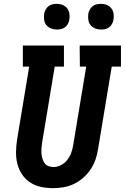

<svg xmlns="http://www.w3.org/2000/svg" viewBox="-20 -972 650 1000"><path d="M257 8Q224 8 193.5 1.5Q163 -5 137.5 -21.5Q112 -38 95 -63.5Q78 -89 70.5 -118.5Q63 -148 63.5 -180.5Q64 -213 69 -245L132 -625H99V-735H313V-625H265L199 -227Q197 -213 196 -199Q195 -185 196 -171.5Q197 -158 201 -145.5Q205 -133 212 -122.5Q219 -112 232 -107Q245 -102 259 -102Q278 -102 297.5 -112Q317 -122 330 -138.5Q343 -155 350.5 -175Q358 -195 361 -215L429 -625H396L395 -735H610V-625H562L491 -197Q487 -170 478 -143Q469 -116 453 -91.5Q437 -67 414.5 -47Q392 -27 366 -14.5Q340 -2 312 3Q284 8 257 8ZM506 -818Q490 -818 475.5 -824Q461 -830 451.5 -841.5Q442 -853 440 -869Q438 -885 440 -901Q442 -912 448 -922.5Q454 -933 463 -940Q472 -947 483.5 -949.5Q495 -952 506 -952Q522 -952 536.5 -946Q551 -940 560 -928.5Q569 -917 571.5 -901Q574 -885 571 -869Q569 -858 563.5 -847.5Q558 -837 548.5 -830Q539 -823 528 -820.5Q517 -818 506 -818ZM276 -818Q260 -818 245.5 -824Q231 -830 221.5 -841.5Q212 -853 210 -869Q208 -885 210 -901Q212 -912 218 -922.5Q224 -933 233 -940Q242 -947 253.5 -949.5Q265 -952 276 -952Q292 -952 306.5 -946Q321 -940 330 -928.5Q339 -917 341.5 -901Q344 -885 341 -869Q339 -858 333.5 -847.5Q328 -837 318.5 -830Q309 -823 298 -820.5Q287 -818 276 -818Z"/></svg>

Font: Iosevka Etoile Extrabold
Style: Italic
Weight: 800
Italic angle: -9°
Designer: Belleve Invis
Foundry: Belleve Invis
Version: Version 22.1.2; ttfautohint (v1.8.4)